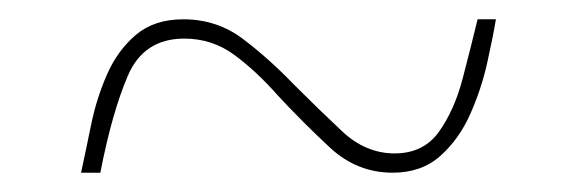

<svg xmlns="http://www.w3.org/2000/svg" viewBox="-20 -456 599 199"><path d="M64 -277Q69 -300 74.5 -327Q80 -354 91 -379Q102 -404 121 -420Q140 -436 170 -436Q205 -436 232 -415.5Q259 -395 284 -369Q310 -343 334.5 -320Q359 -297 389 -297Q419 -297 435 -319.5Q451 -342 459.5 -374.5Q468 -407 475 -436H494Q491 -418 485 -391Q479 -364 467.5 -338Q456 -312 436.5 -294.5Q417 -277 387 -277Q350 -277 322 -303Q294 -329 268 -357Q246 -382 223 -399Q200 -416 171 -416Q129 -416 112.5 -377.5Q96 -339 84 -277Z"/></svg>

Font: Noto Serif Display Light
Style: Regular
Weight: 300
Designer: Monotype Design Team
Foundry: Monotype Imaging Inc.
Version: Version 2.009